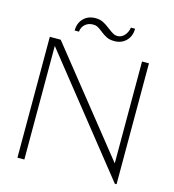

<svg xmlns="http://www.w3.org/2000/svg" viewBox="-124 -971 975 1074"><g transform="rotate(15 363.0 -433.5)"><path d="M76 -700H139L610 -110V-700H650V0H640L116 -658V0H76ZM297 -867Q322 -867 341 -857.5Q360 -848 383 -830Q401 -816 413.5 -809Q426 -802 440 -802Q462 -802 479 -820Q496 -838 501 -867H525Q525 -824 498.5 -797Q472 -770 430 -770Q403 -770 385 -779Q367 -788 347 -804Q331 -817 319.5 -823Q308 -829 293 -829Q265 -829 246.5 -812.5Q228 -796 226 -770H201Q201 -813 227.5 -840Q254 -867 297 -867Z"/></g></svg>

Font: Fahkwang ExtraLight
Style: Regular
Weight: 275
Designer: Suppakit Chalermlarp | Katatrad Co.,Ltd.
Foundry: Cadson Demak Co.,Ltd.
Version: Version 1.000; ttfautohint (v1.6)